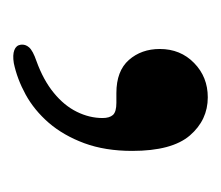

<svg xmlns="http://www.w3.org/2000/svg" viewBox="-42 -136 336 292"><g transform="rotate(90 126.0 10.0)"><path d="M121.5 1Q88 1 71.2 -18Q54.5 -37 54.5 -65Q54.5 -96.5 75.8 -117.2Q97 -138 128 -138Q162.5 -138 186 -110.8Q209.5 -83.5 209.5 -23Q209.5 18 197.8 49.8Q186 81.5 166.8 103.8Q147.5 126 123.8 139Q100 152 76 157Q63.5 159 56.2 156.2Q49 153.5 48 146.5Q47 139.5 52 133.8Q57 128 73 122.5Q102 112 121.2 96.2Q140.5 80.5 150 61.2Q159.5 42 159.5 22Q159.5 11.5 154.8 6.2Q150 1 136.5 1Z"/></g></svg>

Font: Fraunces 17pt
Style: Regular
Weight: 400
Version: Version 1.000;[b76b70a41]